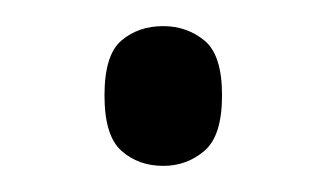

<svg xmlns="http://www.w3.org/2000/svg" viewBox="-20 -430 250 147"><path d="M105 -303Q86 -303 73 -314.5Q60 -326 60 -357Q60 -388 73 -399Q86 -410 105 -410Q123 -410 136.5 -399Q150 -388 150 -357Q150 -326 136.5 -314.5Q123 -303 105 -303Z"/></svg>

Font: Noto Serif SemiCondensed Light
Style: Regular
Weight: 300
Width: 4
Designer: Monotype Design Team
Foundry: Monotype Imaging Inc.
Version: Version 2.013